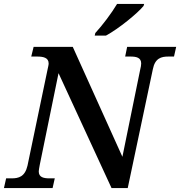

<svg xmlns="http://www.w3.org/2000/svg" viewBox="-30 -951 911 971"><path d="M449 -771H506C571 -806 667 -885 696 -921L699 -931H562C534 -884 488 -823 452 -784ZM-10 0H236L247 -49H221C191 -49 166 -54 166 -84C166 -90 168 -100 171 -117L266 -581L534 0H616L743 -601C754 -657 786 -665 821 -665H850L861 -714H613L603 -665H630C659 -665 684 -660 684 -630C684 -623 682 -609 679 -599L589 -158L338 -714H140L128 -665H157C188 -665 216 -660 216 -630C216 -622 213 -612 210 -597L109 -113C96 -57 64 -49 29 -49H1Z"/></svg>

Font: Noto Serif Semi
Style: Italic
Weight: 600
Italic angle: -12°
Designer: Monotype Design Team
Foundry: Monotype Imaging Inc.
Version: Version 1.901